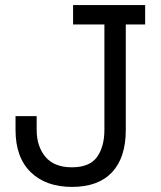

<svg xmlns="http://www.w3.org/2000/svg" viewBox="-20 -720 634 754"><path d="M263 14Q160 14 100.5 -44Q41 -102 41 -210V-264H124V-210Q124 -145 158.5 -104Q193 -63 262 -63Q332 -63 361 -103.5Q390 -144 390 -210V-624H267V-700H550V-624H474V-210Q474 -101 420 -43.5Q366 14 263 14Z"/></svg>

Font: Space Grotesk Light
Style: Regular
Weight: 400
Version: Version 2.000